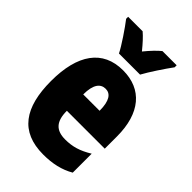

<svg xmlns="http://www.w3.org/2000/svg" viewBox="-232 -851 946 946"><g transform="rotate(45 241.0 -378.0)"><path d="M173 -606H320C341 -645 387 -714 415 -752V-766H316C296 -750 273 -726 246 -693C220 -725 198 -749 178 -766H77V-752C103 -719 156 -641 173 -606ZM246 -562C105 -562 32 -459 32 -274C32 -90 101 10 261 10C325 10 379 -2 427 -30V-162C376 -131 336 -119 285 -119C221 -119 191 -151 191 -225H455V-310C455 -472 378 -562 246 -562ZM250 -437C283 -437 305 -409 305 -339H191C191 -411 216 -437 250 -437Z"/></g></svg>

Font: Noto Sans Telugu ExtraCondensed Black
Style: Regular
Weight: 900
Width: 2
Designer: Jelle Bosma - Monotype Design Team
Foundry: Monotype Imaging Inc.
Version: Version 2.005